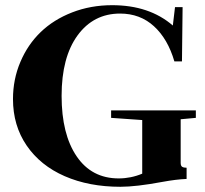

<svg xmlns="http://www.w3.org/2000/svg" viewBox="-20 -696 778 729"><path d="M437 13.2Q317.9 13.2 225.6 -27.1Q133.3 -67.4 81.3 -143.3Q29.3 -219.2 29.3 -319.8Q29.3 -395 57.4 -460.9Q85.4 -526.9 134.5 -574.2Q183.6 -621.6 253.9 -648.9Q324.2 -676.3 405.8 -676.3Q546.9 -676.3 636.2 -599.1L644.5 -668.9H673.3L670.9 -462.9H642.1Q617.2 -548.3 564.5 -596.4Q511.7 -644.5 436 -644.5Q335 -644.5 274.4 -561.5Q213.9 -478.5 213.9 -332Q213.9 -186.5 271 -102.5Q328.1 -18.6 430.7 -18.6Q477.1 -18.6 520 -36.6V-240.2L401.9 -248.5V-276.9H723.6V-248.5L666 -243.2V-77.6Q666 -66.4 671.6 -62.7Q677.2 -59.1 688.5 -59.1V-16.6Q649.4 -15.1 596.7 -5.4Q497.1 13.2 437 13.2Z"/></svg>

Font: Elstob
Style: Bold
Weight: 700
Designer: Peter S. Baker
Version: Version 1.015